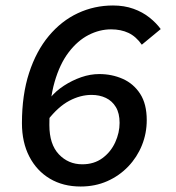

<svg xmlns="http://www.w3.org/2000/svg" viewBox="-20 -668 640 700"><path d="M274 12Q210 12 162 -16.5Q114 -45 87 -97Q60 -149 60 -219Q60 -322 86 -402Q112 -482 158 -537Q204 -592 264 -620Q324 -648 392 -648Q433 -648 466.5 -636Q500 -624 525 -604Q550 -584 566 -562L497 -505Q476 -535 448.5 -548Q421 -561 385 -561Q343 -561 303 -540.5Q263 -520 230.5 -477.5Q198 -435 179 -369Q160 -303 160 -212Q160 -142 194.5 -105.5Q229 -69 280 -69Q323 -69 353.5 -91.5Q384 -114 400 -149Q416 -184 416 -220Q416 -255 402.5 -277.5Q389 -300 366 -311Q343 -322 314 -322Q273 -322 232.5 -300.5Q192 -279 154 -230L162 -310Q183 -336 213 -355.5Q243 -375 276 -386.5Q309 -398 342 -398Q388 -398 427.5 -380.5Q467 -363 491 -326Q515 -289 515 -230Q515 -182 497.5 -138.5Q480 -95 447.5 -61Q415 -27 371 -7.5Q327 12 274 12Z"/></svg>

Font: Source Code Pro SemiBold
Style: Italic
Weight: 600
Italic angle: -11°
Monospace: yes
Designer: Paul D. Hunt, Teo Tuominen
Foundry: Adobe Systems Incorporated
Version: Version 1.016;hotconv 1.0.116;makeotfexe 2.5.65601